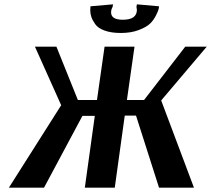

<svg xmlns="http://www.w3.org/2000/svg" viewBox="-20 -865 973 885"><path d="M546 -774Q611 -774 611 -820L609 -833L611 -845L713 -836Q713 -831 711 -822.5Q709 -814 698.5 -793Q688 -772 671.5 -756Q655 -740 619.5 -726.5Q584 -713 537 -713Q493 -713 462.5 -724Q432 -735 419 -753.5Q406 -772 401 -787Q396 -802 396 -818L397 -836L501 -845L499 -833Q492 -821 492 -808Q492 -774 546 -774ZM565 -404H644L834 -650H933L723 -402L874 0H713L607 -332H555L509 0H371L417 -331H360L183 0H21L262 -380L141 -650H240L339 -404H427L462 -650H600Z"/></svg>

Font: Arsenal
Style: Bold Italic
Weight: 700
Italic angle: -9.10001°
Designer: Andrij Shevchenko
Foundry: Stairsfor
Version: Version 2.001;PS 002.001;hotconv 1.0.88;makeotf.lib2.5.64775